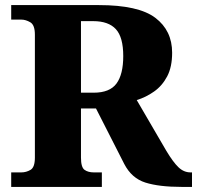

<svg xmlns="http://www.w3.org/2000/svg" viewBox="-20 -734 774 754"><path d="M24 0V-57H64Q83 -57 100 -67Q117 -77 117 -115V-598Q117 -636 99 -646.5Q81 -657 64 -657H24V-714H368Q524 -714 590 -664Q656 -614 656 -527Q656 -471 636.5 -434Q617 -397 585 -374.5Q553 -352 517 -341L633 -142Q660 -97 681 -77Q702 -57 728 -57H734V0H693Q605 0 551 -17Q497 -34 468 -90L357 -308H298V-115Q298 -77 312 -67Q326 -57 348 -57H380V0ZM348 -370Q411 -370 437.5 -406Q464 -442 464 -514Q464 -588 435 -619.5Q406 -651 346 -651H298V-370Z"/></svg>

Font: Noto Serif Tamil ExtraBold
Style: Regular
Weight: 800
Designer: Indian Type Foundry, Tom Grace, and the Monotype Design Team
Foundry: Monotype Imaging Inc.
Version: Version 2.004; ttfautohint (v1.8.4.7-5d5b)